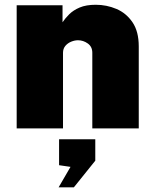

<svg xmlns="http://www.w3.org/2000/svg" viewBox="-20 -539 648 806"><path d="M50 0V-517H242.5V-445.5Q253.5 -462 270.5 -479Q287.5 -496 314.5 -507.5Q341.5 -519 382 -519Q427.5 -519 468.8 -501.5Q510 -484 536.2 -445.5Q562.5 -407 562.5 -344V0H367.5V-317.5Q367.5 -343 348.5 -356.5Q329.5 -370 307.5 -370Q293.5 -370 278.8 -364Q264 -358 254.2 -346.2Q244.5 -334.5 244.5 -317.5V0ZM226 247.5 276 161.5 228 154.5V45.5H380V135.5L290 247.5Z"/></svg>

Font: Public Sans Thin Black
Style: Regular
Weight: 900
Version: Version 2.001